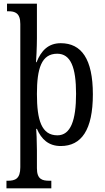

<svg xmlns="http://www.w3.org/2000/svg" viewBox="-20 -780 569 1040"><path d="M15 240H258V199H248C208 199 180 191 180 131V34C180 -12 177 -76 176 -82H180C204 -26 243 11 309 11C421 11 483 -76 483 -269C483 -461 421 -546 309 -546C242 -546 203 -506 178 -443H175C176 -447 180 -528 180 -572V-760H18V-719H25C61 -719 90 -710 90 -650V126C90 189 62 199 22 199H15ZM291 -47C205 -47 180 -129 180 -271C180 -410 205 -489 290 -489C363 -489 392 -415 392 -272C392 -129 363 -47 291 -47Z"/></svg>

Font: Noto Serif Devanagari Condensed
Style: Regular
Weight: 400
Width: 3
Designer: Universal Thirst, Indian Type Foundry and the Monotype Design Team
Foundry: Monotype Imaging Inc.
Version: Version 2.004